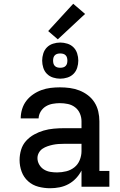

<svg xmlns="http://www.w3.org/2000/svg" viewBox="-20 -992 640 1020"><path d="M246 8Q215 8 184 0Q153 -8 129.5 -29Q106 -50 95 -80Q84 -110 84 -142Q84 -169 92 -196Q100 -223 118.5 -243.5Q137 -264 161.5 -277.5Q186 -291 212 -298.5Q238 -306 265.5 -308.5Q293 -311 321 -311H413V-348Q413 -369 404.5 -389Q396 -409 379 -422Q362 -435 341 -439.5Q320 -444 298 -444Q279 -444 259.5 -440.5Q240 -437 223.5 -427Q207 -417 196.5 -400Q186 -383 185 -363H90Q90 -388 97.5 -412.5Q105 -437 120 -456.5Q135 -476 156 -490.5Q177 -505 200.5 -513.5Q224 -522 248.5 -525Q273 -528 298 -528Q325 -528 351 -524.5Q377 -521 401.5 -511.5Q426 -502 447 -486Q468 -470 482 -448Q496 -426 502 -400Q508 -374 508 -348V-84H561V0H413V-86Q401 -63 383.5 -44.5Q366 -26 344 -14Q322 -2 297 3Q272 8 246 8ZM283 -76Q308 -76 332 -82Q356 -88 375 -103Q394 -118 403.5 -141.5Q413 -165 413 -189V-228H321Q306 -228 291 -227Q276 -226 261.5 -223Q247 -220 232.5 -215Q218 -210 206 -202Q194 -194 186.5 -180.5Q179 -167 179 -152Q179 -134 188.5 -117.5Q198 -101 213.5 -91.5Q229 -82 247 -79Q265 -76 283 -76ZM300 -574Q281 -574 262 -580Q243 -586 229.5 -599.5Q216 -613 210 -632Q204 -651 204 -670Q204 -689 210 -708Q216 -727 229.5 -740.5Q243 -754 262 -760Q281 -766 300 -766Q319 -766 338 -760Q357 -754 370.5 -740.5Q384 -727 390 -708Q396 -689 396 -670Q396 -651 390 -632Q384 -613 370.5 -599.5Q357 -586 338 -580Q319 -574 300 -574ZM300 -632Q308 -632 315.5 -634Q323 -636 328.5 -641.5Q334 -647 336 -654.5Q338 -662 338 -670Q338 -678 336 -685.5Q334 -693 328.5 -698.5Q323 -704 315.5 -706Q308 -708 300 -708Q292 -708 284.5 -706Q277 -704 271.5 -698.5Q266 -693 264 -685.5Q262 -678 262 -670Q262 -662 264 -654.5Q266 -647 271.5 -641.5Q277 -636 284.5 -634Q292 -632 300 -632ZM287 -783 236 -827 369 -972 432 -918Z"/></svg>

Font: Iosevka Etoile Medium
Style: Regular
Weight: 500
Designer: Belleve Invis
Foundry: Belleve Invis
Version: Version 22.1.2; ttfautohint (v1.8.4)